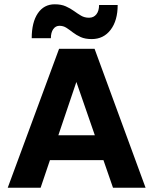

<svg xmlns="http://www.w3.org/2000/svg" viewBox="-20 -879 718 899"><path d="M236 -858.9Q185.8 -858.9 157.1 -816.7Q128.5 -774.4 128.5 -700H218.2Q218.2 -726.6 229.2 -742.4Q240.2 -758.2 258.6 -758.2Q276.4 -758.2 291 -748.8Q305.6 -739.3 321.3 -727.1Q337 -714.9 357.9 -705.4Q378.8 -696 409.5 -696Q464.9 -696 497.9 -739.3Q531 -782.7 531 -855.6H443.9Q443.9 -828 431.3 -812Q418.7 -796 396.9 -796Q375.8 -796 359.6 -805.6Q343.3 -815.2 326.4 -827.5Q309.5 -839.7 288.1 -849.3Q266.7 -858.9 236 -858.9ZM169.2 -245.7V-129.1H507.6V-245.7ZM661.6 0 422.8 -650.5H256.6L16.2 0H170.2L337.6 -495.2L509.1 0Z"/></svg>

Font: Overused Grotesk Light
Style: Regular
Weight: 300
Designer: RandomMaerks
Version: Version 0.005